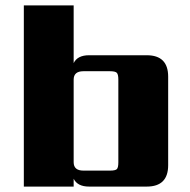

<svg xmlns="http://www.w3.org/2000/svg" viewBox="-20 -689 702 709"><path d="M417 -90V-395Q417 -414 411.5 -420Q406 -426 386 -426H288Q252 -426 252 -395V-90Q252 -59 288 -59H386Q406 -59 411.5 -64.5Q417 -70 417 -90ZM309 -485H522Q601 -485 601 -406V-79Q601 0 522 0H309Q266 0 252 -29V0H68V-669H252V-456Q266 -485 309 -485Z"/></svg>

Font: Sarpanch ExtraBold
Style: Regular
Weight: 800
Designer: Manushi Parikh (Devanagari and Latin), Jyotish Sonowal (Devanagari)
Foundry: Indian Type Foundry
Version: Version 2.004;PS 1.0;hotconv 1.0.78;makeotf.lib2.5.61930; tt